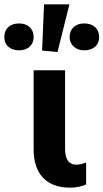

<svg xmlns="http://www.w3.org/2000/svg" viewBox="-97 -850 477 885"><path d="M226 15C256 15 285 8 300 0V-101C287 -96 272 -91 256 -91C212 -91 203 -128 203 -164V-526H58V-161C58 -52 114 15 226 15ZM-9 -618C29 -618 58 -640 58 -680C58 -716 33 -742 -9 -742C-53 -742 -77 -716 -77 -680C-77 -639 -48 -618 -9 -618ZM168 -610 223 -830H106L97 -617ZM291 -618C330 -618 360 -639 360 -680C360 -715 336 -742 291 -742C249 -742 224 -716 224 -680C224 -641 254 -618 291 -618Z"/></svg>

Font: Cheyenne Sans
Style: Bold
Weight: 700
Designer: The Public Sans project authors (U.S. Web Design System), Libre Franklin designed by Pablo Impallari and Rodrigo Fuenzal
Foundry: The Cheyenne Sans Project Authors
Version: Version 2.007